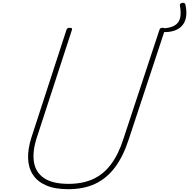

<svg xmlns="http://www.w3.org/2000/svg" viewBox="-20 -1328 1347 1367"><path d="M1300 -1296Q1310 -1251 1305.5 -1213.5Q1301 -1176 1280 -1149.5Q1259 -1123 1222 -1110Q1185 -1097 1132 -1100L1140 -1126Q1197 -1129 1226.5 -1148.5Q1256 -1168 1263 -1203Q1270 -1238 1261 -1288Q1259 -1296 1264 -1301Q1269 -1306 1276.5 -1307.5Q1284 -1309 1291 -1306.5Q1298 -1304 1300 -1296ZM466 19Q371 19 308.5 -8Q246 -35 214 -84.5Q182 -134 180 -201.5Q178 -269 204 -350L453 -1115Q456 -1123 460.5 -1126.5Q465 -1130 477 -1130Q487 -1130 491 -1126.5Q495 -1123 492 -1115L242 -348Q210 -250 221.5 -175.5Q233 -101 293.5 -60Q354 -19 468 -19Q567 -19 641.5 -52.5Q716 -86 769.5 -157Q823 -228 858 -337L1115 -1115Q1118 -1123 1122.5 -1126.5Q1127 -1130 1139 -1130Q1159 -1130 1154 -1115L897 -337Q858 -216 799 -137Q740 -58 658 -19.5Q576 19 466 19Z"/></svg>

Font: Playwrite CU Thin
Style: Regular
Weight: 250
Designer: Veronika Burian, José Scaglione
Foundry: TypeTogether
Version: Version 1.002